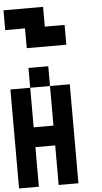

<svg xmlns="http://www.w3.org/2000/svg" viewBox="-70 -1166 639 1208"><g transform="rotate(-5 250.0 -562.5)"><path d="M0 0V-625H125V-375H250V-625H375V0H250V-250H125V0ZM0 -1000V-1125H250V-1000H375V-875H125V-1000ZM125 -625V-750H250V-625Z"/></g></svg>

Font: GalmuriMono7 Regular
Style: Regular
Weight: 400
Designer: Lee Minseo (quiple)
Version: Version 2.399;hotconv 1.1.1;makeotfexe 2.6.0 DEVELOPMENT